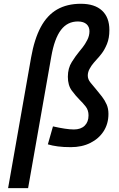

<svg xmlns="http://www.w3.org/2000/svg" viewBox="-20 -762 626 1007"><path d="M351.6 9.8Q312.5 9.8 283.2 5.9Q253.9 2 231 -4.9L257.8 -99.1Q292.5 -91.3 319.6 -87.2Q346.7 -83 367.7 -83Q403.8 -83 424.1 -102.8Q444.3 -122.6 444.3 -156.7Q444.3 -184.1 429.7 -202.9Q415 -221.7 397 -239.3Q377 -259.3 356.4 -287.1Q335.9 -314.9 335.9 -359.4Q335.9 -404.3 356.7 -437Q377.4 -469.7 395 -490.7Q400.4 -497.1 413.3 -513.4Q426.3 -529.8 437.7 -552.2Q449.2 -574.7 449.2 -598.1Q449.2 -621.1 434.1 -635Q418.9 -648.9 389.6 -649.4Q334 -649.9 299.8 -605Q265.6 -560.1 249 -465.3L127.4 224.6H22.5L143.1 -460.4Q160.2 -557.1 193.6 -619.6Q227.1 -682.1 279.3 -712.2Q331.5 -742.2 403.8 -742.2Q476.6 -742.2 515.1 -706.5Q553.7 -670.9 553.7 -604.5Q553.7 -562 541 -531.2Q528.3 -500.5 512.9 -480.7Q497.6 -460.9 488.8 -452.1Q482.9 -445.8 471.2 -432.1Q459.5 -418.5 450 -401.1Q440.4 -383.8 440.4 -365.2Q440.4 -346.2 454.8 -328.6Q469.2 -311 484.4 -293Q500.5 -273.9 515.1 -254.9Q529.8 -235.8 539.3 -214.1Q548.8 -192.4 548.8 -164.6Q548.8 -113.3 523.7 -74Q498.5 -34.7 454.1 -12.5Q409.7 9.8 351.6 9.8Z"/></svg>

Font: Cascadia Code
Style: Italic
Weight: 400
Italic angle: -10°
Designer: Aaron Bell
Foundry: Saja Typeworks
Version: Version 2407.024